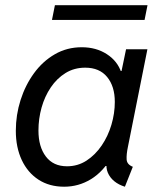

<svg xmlns="http://www.w3.org/2000/svg" viewBox="-20 -706 611 734"><path d="M225.1 7.8Q168.9 7.8 127.4 -19Q85.9 -45.9 63.2 -94.2Q40.5 -142.6 40.5 -206.1Q40.5 -266.6 58.6 -323.5Q76.7 -380.4 109.9 -426Q143.1 -471.7 189.5 -498.5Q235.8 -525.4 292.5 -525.4Q347.7 -525.4 388.4 -499Q429.2 -472.7 443.8 -428.7L417.5 -434.6H479L440.4 -414.1L461.9 -517.6H543.5L469.2 -145.5Q462.9 -115.7 464.1 -96.4Q465.3 -77.1 487.8 -68.4L457.5 7.8Q433.6 0.5 416.7 -13.4Q399.9 -27.3 392.1 -46.1Q384.3 -64.9 388.2 -85.9L422.4 -71.3H350.1L408.7 -108.4Q374.5 -49.3 327.4 -20.8Q280.3 7.8 225.1 7.8ZM236.3 -70.3Q277.3 -70.3 310.8 -92Q344.2 -113.8 368.7 -149.7Q393.1 -185.5 406 -229.2Q418.9 -272.9 418.9 -316.4Q418.9 -376 389.6 -411.6Q360.4 -447.3 305.7 -447.3Q263.7 -447.3 230.5 -426.8Q197.3 -406.2 174.1 -371.8Q150.9 -337.4 138.9 -294.7Q127 -252 127 -207Q127 -145 155.3 -107.7Q183.6 -70.3 236.3 -70.3ZM178.7 -629.9 189.9 -686H543.9L532.7 -629.9Z"/></svg>

Font: Reddit Sans
Style: Italic
Weight: 400
Italic angle: -11.25°
Designer: Stephen Hutchings
Version: Version 1.013